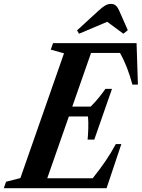

<svg xmlns="http://www.w3.org/2000/svg" viewBox="-75 -988 744 1008"><path d="M-55 0 -43 -34 32 -53 261 -708 191.5 -727.5 203.5 -761.5H642L649 -544H620Q594.5 -640.5 555 -710H403L304.5 -428.5H401Q425 -452 445.5 -477.5Q466 -503 478.5 -521.5H513L420 -255H385Q387.5 -280 388.5 -314Q389.5 -348 387 -376.5H286.5L173 -52H411.5Q450.5 -100.5 479.8 -143.8Q509 -187 533 -231.5H562L484.5 0ZM340 -811 329.5 -828.5 443 -932.5Q465 -952.5 478.8 -960Q492.5 -967.5 507 -967.5Q522.5 -967.5 532.2 -959.5Q542 -951.5 550.5 -932.5L596 -829.5L572.5 -811L488 -873.5Z"/></svg>

Font: Libre Caslon Condensed Bold
Style: Italic
Weight: 700
Italic angle: -22.583°
Designer: Pablo Impallari, Rodrigo Fuenzalida, Katja Schimmel, Ertekin Erdin
Foundry: Pablo Impallari, Rodrigo Fuenzalida
Version: Version 2.000; ttfautohint (v1.8.4.7-5d5b);gftools[0.9.33]